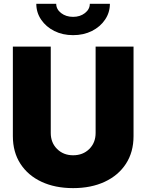

<svg xmlns="http://www.w3.org/2000/svg" viewBox="-20 -970 762 999"><path d="M360.4 8.8Q266.6 8.8 196 -24.2Q125.5 -57.1 86.2 -117.9Q46.9 -178.7 46.9 -261.7V-727.5H244.1V-278.3Q244.1 -227.5 277.1 -194.8Q310.1 -162.1 360.4 -162.1Q411.6 -162.1 444.6 -194.8Q477.5 -227.5 477.5 -278.3V-727.5H674.8V-261.7Q674.8 -178.7 635.3 -117.9Q595.7 -57.1 524.9 -24.2Q454.1 8.8 360.4 8.8ZM360.4 -787.1Q305.7 -787.1 262.5 -808.8Q219.2 -830.6 194.1 -867.7Q168.9 -904.8 168.9 -950.2H272.5Q272.5 -921.9 297.9 -902.1Q323.2 -882.3 360.4 -882.3Q397 -882.3 422.1 -902.1Q447.3 -921.9 447.3 -950.2H551.8Q551.8 -904.8 526.6 -867.7Q501.5 -830.6 458.3 -808.8Q415 -787.1 360.4 -787.1Z"/></svg>

Font: Inter Black
Style: Regular
Weight: 900
Designer: Rasmus Andersson
Foundry: rsms
Version: Version 4.000;git-a52131595